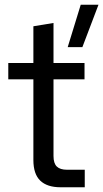

<svg xmlns="http://www.w3.org/2000/svg" viewBox="-20 -791 436 811"><path d="M266 -592 321 -771H396L328 -592ZM236 0Q179 0 150 -28Q121 -56 121 -115V-456H15V-525H121V-680L206 -694V-525H337V-456H206V-132Q206 -101 220 -87.5Q234 -74 263 -74H338V0Z"/></svg>

Font: Mona Sans SemiExpanded
Style: Regular
Weight: 400
Width: 6
Designer: Deni Anggara
Foundry: GitHub
Version: Version 2.000